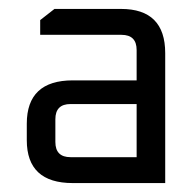

<svg xmlns="http://www.w3.org/2000/svg" viewBox="-20 -710 440 430"><path d="M40 -396V-433Q40 -530 143 -530H286V-598Q286 -632 252 -632H70V-665L102 -690H251Q350 -690 350 -591V-300H143Q40 -300 40 -396ZM104 -392Q104 -358 138 -358H286V-477H138Q104 -477 104 -443Z"/></svg>

Font: Oxanium ExtraLight
Style: Regular
Weight: 400
Version: Version 2.000